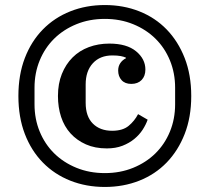

<svg xmlns="http://www.w3.org/2000/svg" viewBox="-20 -730 832 762"><path d="M404 -141Q357 -141 321 -157Q285 -173 260 -200.5Q235 -228 222.5 -266Q210 -304 210 -349Q210 -398 225.5 -436.5Q241 -475 268 -502Q295 -529 332.5 -543Q370 -557 414 -557Q483 -557 520 -526.5Q557 -496 557 -454Q557 -428 542 -412.5Q527 -397 501 -397Q476 -397 462.5 -412Q449 -427 449 -450Q449 -467 457.5 -479.5Q466 -492 480 -499V-501Q472 -505 459 -507.5Q446 -510 426 -510Q377 -510 348.5 -479Q320 -448 320 -395V-322Q320 -268 348.5 -239.5Q377 -211 425 -211Q467 -211 490.5 -230.5Q514 -250 528 -277L566 -255Q559 -235 546 -215Q533 -195 513 -178.5Q493 -162 466 -151.5Q439 -141 404 -141ZM396 -43Q457 -43 508.5 -64Q560 -85 597 -121.5Q634 -158 654.5 -208Q675 -258 675 -316V-382Q675 -440 654.5 -490Q634 -540 597 -576.5Q560 -613 508.5 -634Q457 -655 396 -655Q335 -655 283.5 -634Q232 -613 195 -576.5Q158 -540 137.5 -490Q117 -440 117 -382V-316Q117 -258 137.5 -208Q158 -158 195 -121.5Q232 -85 283.5 -64Q335 -43 396 -43ZM396 12Q322 12 259 -13Q196 -38 150 -85Q104 -132 78.5 -198.5Q53 -265 53 -349Q53 -433 78.5 -499.5Q104 -566 150 -613Q196 -660 259 -685Q322 -710 396 -710Q470 -710 533 -685Q596 -660 641.5 -613Q687 -566 713 -499.5Q739 -433 739 -349Q739 -265 713 -198.5Q687 -132 641.5 -85Q596 -38 533 -13Q470 12 396 12Z"/></svg>

Font: IBM Plex Serif SmBld
Style: Regular
Weight: 600
Designer: Mike Abbink, Paul van der Laan, Pieter van Rosmalen
Foundry: Bold Monday
Version: Version 3.001